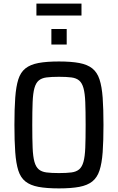

<svg xmlns="http://www.w3.org/2000/svg" viewBox="-20 -1037 654 1065"><path d="M307 8Q238 8 193 -0.5Q148 -9 121 -30.5Q94 -52 81.5 -91.5Q69 -131 64.5 -193Q60 -255 60 -344Q60 -433 64.5 -495Q69 -557 81.5 -596.5Q94 -636 121 -657.5Q148 -679 193 -687.5Q238 -696 307 -696Q375 -696 420 -687.5Q465 -679 492 -657.5Q519 -636 532 -596.5Q545 -557 549.5 -495Q554 -433 554 -344Q554 -255 549.5 -193Q545 -131 532 -91.5Q519 -52 492 -30.5Q465 -9 420 -0.5Q375 8 307 8ZM307 -77Q349 -77 376 -80.5Q403 -84 419 -97.5Q435 -111 443 -139.5Q451 -168 453 -217.5Q455 -267 455 -344Q455 -421 453 -470.5Q451 -520 443 -548.5Q435 -577 419 -590.5Q403 -604 376 -607.5Q349 -611 307 -611Q265 -611 238 -607.5Q211 -604 195 -590.5Q179 -577 171 -548.5Q163 -520 161 -470.5Q159 -421 159 -344Q159 -267 161 -217.5Q163 -168 171 -139.5Q179 -111 195 -97.5Q211 -84 238 -80.5Q265 -77 307 -77ZM265 -790V-876H350V-790ZM182 -951V-1017H432V-951Z"/></svg>

Font: Saira SemiCondensed Medium
Style: Regular
Weight: 500
Width: 4
Designer: Hector Gatti with collaboration of the Omnibus-Type team
Foundry: Omnibus-Type
Version: Version 1.101